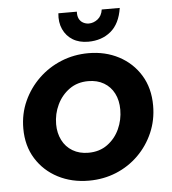

<svg xmlns="http://www.w3.org/2000/svg" viewBox="-52 -747 723 807"><g transform="rotate(-5 310.0 -344.0)"><path d="M291 12Q219 12 161 -18Q103 -48 69 -102.5Q35 -157 35 -230Q35 -292 59 -345Q83 -398 124.5 -438Q166 -478 220 -500Q274 -522 335 -522Q406 -522 463 -492Q520 -462 553.5 -407.5Q587 -353 587 -279Q587 -218 564 -165Q541 -112 500.5 -72Q460 -32 406.5 -10Q353 12 291 12ZM299 -105Q346 -105 379.5 -129.5Q413 -154 430.5 -192.5Q448 -231 448 -274Q448 -313 433 -342.5Q418 -372 390 -388.5Q362 -405 324 -405Q278 -405 244.5 -381Q211 -357 192.5 -318.5Q174 -280 174 -236Q174 -199 189 -169Q204 -139 232.5 -122Q261 -105 299 -105ZM339 -570Q301 -570 274 -586.5Q247 -603 233.5 -632.5Q220 -662 224 -700H302Q301 -682 307 -670Q313 -658 324.5 -652Q336 -646 348 -646Q368 -646 385.5 -659.5Q403 -673 407 -700H483Q473 -634 434.5 -602Q396 -570 339 -570Z"/></g></svg>

Font: MuseoModerno SemiBold
Style: Italic
Weight: 600
Italic angle: -9°
Designer: Pablo Cosgaya, Héctor Gatti, Marcela Romero, and the Authors of The MuseoModerno Project.
Foundry: Omnibus-Type Team
Version: Version 1.003